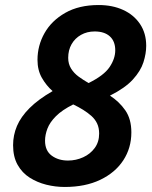

<svg xmlns="http://www.w3.org/2000/svg" viewBox="-20 -729 604 763"><path d="M237 14Q200 14 164 5Q128 -4 98 -23Q68 -42 50 -74Q32 -106 32 -152Q32 -192 47.5 -228.5Q63 -265 97.5 -299.5Q132 -334 189 -367Q164 -389 146.5 -419.5Q129 -450 129 -491Q129 -548 157 -597.5Q185 -647 239.5 -678Q294 -709 372 -709Q427 -709 469.5 -689.5Q512 -670 536.5 -633.5Q561 -597 561 -547Q561 -516 550 -481.5Q539 -447 508 -413Q477 -379 417 -349Q454 -325 478 -290.5Q502 -256 502 -203Q502 -141 470 -92Q438 -43 378.5 -14.5Q319 14 237 14ZM250 -91Q282 -91 310.5 -104Q339 -117 356.5 -141Q374 -165 374 -198Q374 -221 366 -238Q358 -255 343.5 -268Q329 -281 310.5 -292.5Q292 -304 271 -314Q227 -292 202.5 -267.5Q178 -243 168.5 -218Q159 -193 159 -170Q159 -130 185.5 -110.5Q212 -91 250 -91ZM332 -399Q393 -429 415.5 -462.5Q438 -496 438 -529Q438 -565 416.5 -584.5Q395 -604 356 -604Q326 -604 302 -590.5Q278 -577 264.5 -553.5Q251 -530 251 -499Q251 -475 262.5 -456.5Q274 -438 292.5 -424.5Q311 -411 332 -399Z"/></svg>

Font: Ubuntu Sans
Style: Bold Italic
Weight: 700
Italic angle: -13.5°
Designer: Dalton Maag Ltd
Foundry: Dalton Maag Ltd
Version: Version 1.006